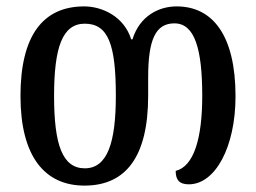

<svg xmlns="http://www.w3.org/2000/svg" viewBox="-20 -568 801 600"><path d="M244 12C374 12 443 -79 443 -269V-326C443 -444 466 -495 525 -495C589 -495 612 -414 612 -268C612 -136 586 -48 529 -34C529 -6 540 8 570 8C653 8 716 -109 716 -267C716 -457 645 -548 532 -548C475 -548 416 -517 394 -445H390C368 -516 300 -548 243 -548C113 -548 44 -455 44 -268C44 -80 119 12 244 12ZM245 -42C175 -42 149 -116 149 -268C149 -420 175 -494 245 -494C319 -494 342 -427 342 -269C342 -123 316 -42 245 -42Z"/></svg>

Font: Noto Serif Georgian Condensed Medium
Style: Regular
Weight: 500
Width: 3
Designer: Monotype Design Team, Akaki Razmadze
Foundry: Google LLC
Version: Version 2.003